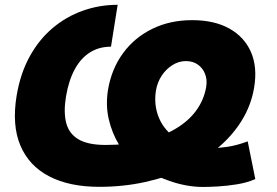

<svg xmlns="http://www.w3.org/2000/svg" viewBox="-20 -757 1136 788"><path d="M814 10.3Q744.6 10.3 672.9 -15.4Q601.1 -41 533.2 -78.6Q497.6 -115.2 468.5 -163.1Q439.5 -210.9 426.3 -268.1Q413.1 -325.2 423.3 -388.7Q438 -475.1 485.4 -539.3Q532.7 -603.5 605.5 -638.9Q678.2 -674.3 768.6 -674.3Q859.4 -674.3 921.1 -639.9Q982.9 -605.5 1010 -543.5Q1037.1 -481.4 1022.9 -397Q1011.2 -326.7 973.6 -264.6Q936 -202.6 876.7 -152.3Q817.4 -102.1 741 -65.7Q664.6 -29.3 575 -9.8Q485.4 9.8 387.2 9.8Q264.6 9.8 181.6 -33.4Q98.6 -76.7 63.5 -160.2Q28.3 -243.7 48.3 -364.7Q63.5 -455.6 101.8 -525.1Q140.1 -594.7 196 -641.8Q252 -689 320.1 -713.1Q388.2 -737.3 462.9 -737.3L435.5 -565.4Q386.7 -565.4 349.4 -542Q312 -518.6 287.1 -473.1Q262.2 -427.7 251 -361.8Q240.2 -297.4 251.7 -252.7Q263.2 -208 302.2 -185.1Q341.3 -162.1 413.6 -162.1Q501 -162.1 572.8 -179Q644.5 -195.8 698.2 -227.1Q752 -258.3 784.4 -302.2Q816.9 -346.2 826.2 -399.9Q831.1 -429.7 821.5 -453.9Q812 -478 791.7 -492.2Q771.5 -506.3 742.7 -506.3Q714.4 -506.3 688.2 -490.2Q662.1 -474.1 644 -447Q626 -419.9 620.1 -385.7Q612.3 -336.4 625.5 -292.5Q638.7 -248.5 670.4 -216.1Q702.1 -183.6 748.5 -168Q768.1 -152.8 791.3 -150.6Q814.5 -148.4 838.9 -148.4Q871.6 -148.4 911.1 -154.1Q950.7 -159.7 996.6 -176.8L1027.8 -22Q994.1 -7.3 953.6 -0.7Q913.1 5.9 875.7 8.1Q838.4 10.3 814 10.3Z"/></svg>

Font: Inter 16pt Black
Style: Italic
Weight: 900
Italic angle: -9.3988°
Version: Version 4.001;git-66647c0bb